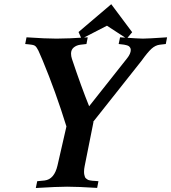

<svg xmlns="http://www.w3.org/2000/svg" viewBox="-20 -916 835 937"><path d="M415 -397.5 600.1 -631.3Q618.2 -653.8 618.2 -672.4Q618.2 -678.7 615.2 -683.3Q612.3 -688 608.6 -690.7Q605 -693.4 597.7 -695.3Q590.3 -697.3 585.9 -698Q581.5 -698.7 572 -699.7Q562.5 -700.7 559.1 -701.2L565.9 -733.9Q659.2 -727.5 677.2 -727.5Q700.2 -727.5 795.4 -733.9L789.1 -701.2L759.8 -697.8Q738.3 -695.3 719.2 -678Q700.2 -660.6 670.9 -619.6L432.6 -318.8L436.5 -322.3Q410.2 -191.9 393.1 -105Q390.1 -91.3 390.1 -77.6Q390.1 -69.3 391.6 -62.7Q393.1 -56.2 394.8 -51.8Q396.5 -47.4 401.4 -43.9Q406.2 -40.5 408.7 -38.8Q411.1 -37.1 419.4 -35.6Q427.7 -34.2 430.9 -33.9Q434.1 -33.7 445.3 -33Q456.5 -32.2 460.4 -31.7L454.1 1Q359.4 -4.9 307.6 -4.9Q259.3 -4.9 154.8 1.5L161.6 -31.7L197.8 -35.2Q245.1 -41 260.7 -108.9L304.2 -298.8Q251.5 -468.8 188 -621.6Q183.6 -631.3 177 -647Q170.4 -662.6 167.5 -668.7Q164.6 -674.8 159.4 -682.9Q154.3 -690.9 148.4 -693.8Q142.6 -696.8 133.8 -697.8H134.3Q132.3 -698.2 118.7 -699.7Q105 -701.2 103 -701.2L109.4 -733.9Q203.6 -727.5 255.9 -727.5Q313 -727.5 408.2 -733.9L401.9 -701.2L372.6 -697.8Q353 -695.3 339.8 -684.3Q326.7 -673.3 326.7 -654.3Q326.7 -641.6 331.1 -628.4Q377.4 -490.2 415 -397.5ZM363.3 -759.8 522.9 -895.5 625 -758.8 598.6 -727.5 502 -790.5Q431.6 -754.9 377.9 -726.6Z"/></svg>

Font: Flanker
Style: Bold Italic
Weight: 700
Italic angle: -12°
Designer: Flanker
Version: Version 2.000